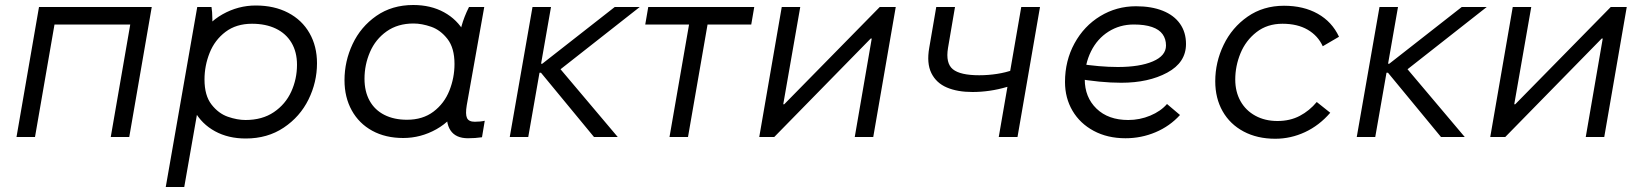

<svg xmlns="http://www.w3.org/2000/svg" viewBox="-20 -548 6573 768"><path d="M136 -520H587L497 0H423L501 -450H198L120 0H46Z M769 -520H826Q829 -504 829.5 -470.5Q830 -437 827 -416L761 -102H770L717 200H643ZM729 -221Q729 -318 768.5 -387Q808 -456 870.5 -491Q933 -526 1003 -526Q1077 -526 1132.5 -497Q1188 -468 1218 -415.5Q1248 -363 1248 -295Q1248 -219 1214 -150Q1180 -81 1115 -37.5Q1050 6 963 6Q893 6 840 -23Q787 -52 758 -104Q729 -156 729 -221ZM1168 -289Q1168 -340 1146 -377Q1124 -414 1083.5 -433.5Q1043 -453 988 -453Q925 -453 882 -420.5Q839 -388 818.5 -336.5Q798 -285 798 -230Q798 -166 826 -130Q854 -94 891.5 -81Q929 -68 962 -68Q1029 -68 1075.5 -99.5Q1122 -131 1145 -181.5Q1168 -232 1168 -289Z M1770 -115 1794 -113 1821 -423Q1822 -428 1826 -443Q1836 -480 1856 -520H1917L1847 -127Q1841 -91 1848 -76Q1855 -61 1879 -61Q1902 -61 1919 -65L1908 1Q1881 5 1852 5Q1803 5 1782 -26.5Q1761 -58 1770 -115ZM1867 -301Q1867 -204 1827.5 -135Q1788 -66 1725.5 -31Q1663 4 1593 4Q1522 4 1469 -25Q1416 -54 1387 -106.5Q1358 -159 1358 -227Q1358 -303 1390.5 -372Q1423 -441 1485.5 -484.5Q1548 -528 1633 -528Q1703 -528 1756 -499Q1809 -470 1838 -418Q1867 -366 1867 -301ZM1438 -233Q1438 -182 1458.5 -145Q1479 -108 1517.5 -88.5Q1556 -69 1608 -69Q1671 -69 1714 -101.5Q1757 -134 1777.5 -185.5Q1798 -237 1798 -292Q1798 -356 1770 -392Q1742 -428 1704.5 -441Q1667 -454 1634 -454Q1571 -454 1526.5 -422.5Q1482 -391 1460 -340Q1438 -289 1438 -233Z M2110 -520H2184L2093 0H2019ZM2144 -257H2110L2116 -293H2149L2439 -520H2539L2203 -256L2196 -302L2451 0H2356Z M2573 -520H2997L2985 -450H2561ZM2732 0H2658L2739 -466H2813Z M3107 -520H3181L3113 -131H3117L3499 -520H3563L3473 0H3399L3467 -394H3463L3077 0H3017Z M3697 -357 3725 -520H3800L3772 -356Q3762 -295 3791.5 -271Q3821 -247 3897 -247Q3933 -247 3968.5 -252.5Q4004 -258 4034 -269L4025 -205Q4013 -201 4007 -200Q3973 -190 3938.5 -185Q3904 -180 3870 -180Q3810 -180 3767.5 -198Q3725 -216 3705.5 -255.5Q3686 -295 3697 -357ZM4065 -520H4140L4050 0H3975Z M4240 -220Q4240 -305 4278 -374.5Q4316 -444 4381 -483.5Q4446 -523 4524 -523Q4586 -523 4631 -505Q4676 -487 4700 -453Q4724 -419 4724 -372Q4724 -298 4649 -257.5Q4574 -217 4465 -217Q4382 -217 4279 -235L4290 -294Q4379 -280 4451 -280Q4539 -280 4591.5 -302.5Q4644 -325 4644 -366Q4644 -392 4630.5 -411Q4617 -430 4588 -440Q4559 -450 4515 -450Q4459 -450 4414 -421.5Q4369 -393 4344 -342.5Q4319 -292 4319 -231Q4319 -159 4366 -113.5Q4413 -68 4493 -68Q4539 -68 4581 -85.5Q4623 -103 4648 -132L4700 -88Q4659 -43 4602 -19Q4545 5 4482 5Q4410 5 4355 -24.5Q4300 -54 4270 -105Q4240 -156 4240 -220Z M4841 -223Q4841 -299 4874.5 -368.5Q4908 -438 4970.5 -481.5Q5033 -525 5116 -525Q5194 -525 5251 -493Q5308 -461 5336 -401L5271 -363Q5252 -405 5211 -429Q5170 -453 5110 -453Q5049 -453 5006 -419.5Q4963 -386 4942 -335Q4921 -284 4921 -230Q4921 -181 4942 -143.5Q4963 -106 5001.5 -85Q5040 -64 5090 -64Q5140 -64 5179 -84.5Q5218 -105 5247 -140L5301 -97Q5257 -46 5200 -19.5Q5143 7 5081 7Q5009 7 4954.5 -22Q4900 -51 4870.5 -103Q4841 -155 4841 -223Z M5498 -520H5572L5481 0H5407ZM5532 -257H5498L5504 -293H5537L5827 -520H5927L5591 -256L5584 -302L5839 0H5744Z M6031 -520H6105L6037 -131H6041L6423 -520H6487L6397 0H6323L6391 -394H6387L6001 0H5941Z"/></svg>

Font: Fixel Italic Variable Display Thin
Style: Italic
Weight: 100
Italic angle: -10°
Designer: AlfaBravo + MacPaw
Foundry: Kyrylo Tkachov, Marchela Mozhyna, Serhii Makarenko, Maria Weinstein, Zakhar Kryvoshyya
Version: Version 1.210;Glyphs 3.2 (3217)